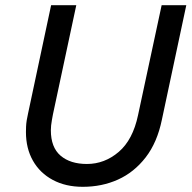

<svg xmlns="http://www.w3.org/2000/svg" viewBox="-20 -710 741 740"><path d="M80 -201Q80 -211 80.5 -222.5Q81 -234 83 -246.5Q85 -259 88 -272L177 -690H274L184 -269Q182 -258 180 -247Q178 -236 177 -226.5Q176 -217 176 -208Q176 -142 213.5 -110Q251 -78 315 -78Q383 -78 437.5 -124.5Q492 -171 512 -266L603 -690H698L604 -249Q586 -161 541.5 -103.5Q497 -46 435 -18Q373 10 299 10Q233 10 183.5 -16.5Q134 -43 107 -90.5Q80 -138 80 -201Z"/></svg>

Font: Radio Canada
Style: Italic
Weight: 400
Italic angle: -12°
Designer: Charles Daoud, Etienne Aubert Bonn, Alexandre Saumier Demers, Jacques Le Bailly
Foundry: Radio-Canada
Version: Version 2.104;gftools[0.9.28.dev5+ged2979d]